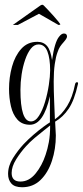

<svg xmlns="http://www.w3.org/2000/svg" viewBox="-20 -526 348 808"><path d="M73 262Q42 262 28 246.5Q14 231 14 206Q14 172 34.5 139.5Q55 107 80 80Q98 61 120.5 41.5Q143 22 163 7.5Q183 -7 190 -11V-121Q163 -1 106 -1Q73 -1 53.5 -22.5Q34 -44 26 -79Q18 -114 18 -152Q18 -200 30.5 -245.5Q43 -291 69.5 -320.5Q96 -350 137 -350Q163 -350 178 -332.5Q193 -315 199 -273Q210 -350 229 -372Q239 -385 249 -385Q262 -385 262 -372Q262 -365 249 -350Q239 -339 233 -330Q227 -321 222 -306Q215 -288 210.5 -256.5Q206 -225 206 -183Q206 -145 208 -99Q210 -53 211 -24Q240 -44 262.5 -80Q285 -116 296 -172Q298 -180 304 -180Q310 -180 308 -172Q293 -104 269 -68.5Q245 -33 212 -14L215 44Q215 101 198.5 151Q182 201 150.5 231.5Q119 262 73 262ZM110 -15Q129 -15 144 -38.5Q159 -62 169.5 -97Q180 -132 185.5 -168.5Q191 -205 191 -230Q191 -280 179.5 -309.5Q168 -339 142 -339Q124 -339 110 -321.5Q96 -304 86 -275Q76 -246 71 -213Q66 -180 66 -148Q66 -15 110 -15ZM66 238Q102 238 129.5 204.5Q157 171 172 125Q180 102 185.5 72.5Q191 43 191 2Q185 7 166.5 21.5Q148 36 126.5 54Q105 72 90 89Q67 114 48 144.5Q29 175 29 202Q29 238 66 238ZM34 -421 150 -503Q155 -506 158 -506Q161 -506 164 -503Q169 -498 180.5 -486Q192 -474 204.5 -460Q217 -446 225.5 -435.5Q234 -425 234 -424Q233 -421 226 -421L144 -468L55 -421Z"/></svg>

Font: Updock
Style: Regular
Weight: 400
Designer: Robert E. Leuschke
Foundry: Robert E. Leuschke
Version: Version 1.010; ttfautohint (v1.8.4.7-5d5b)